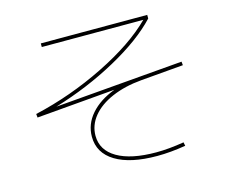

<svg xmlns="http://www.w3.org/2000/svg" viewBox="-103 -866 1206 1023"><g transform="rotate(-15 500.0 -355.0)"><path d="M334 -174Q334 -243 382 -298Q430 -353 515 -385L81 -348L79 -368Q280 -414 467 -506.5Q654 -599 760 -705H200V-725H787V-705Q697 -609 536.5 -521Q376 -433 193 -378L899 -437L901 -417L666 -397Q574 -389 503 -358.5Q432 -328 393 -280Q354 -232 354 -174Q354 -94 430 -49.5Q506 -5 645 -5Q714 -5 798 -19L802 1Q718 15 645 15Q497 15 415.5 -34.5Q334 -84 334 -174Z"/></g></svg>

Font: Enso Thin
Style: Regular
Weight: 100
Designer: Coji Morishita
Foundry: UNDERFOREST DESIGN
Version: Version 1.000